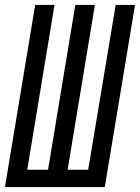

<svg xmlns="http://www.w3.org/2000/svg" viewBox="-28 -755 565 775"><path d="M-8 0 114 -735H192L82 -70H166L276 -735H355L245 -70H328L439 -735H517L395 0Z"/></svg>

Font: Iosevka SS04
Style: Italic
Weight: 400
Italic angle: -9°
Monospace: yes
Designer: Belleve Invis
Foundry: Belleve Invis
Version: Version 19.0.0; ttfautohint (v1.8.4)